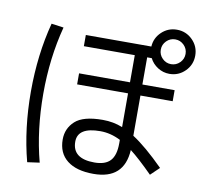

<svg xmlns="http://www.w3.org/2000/svg" viewBox="-94 -953 1189 1114"><g transform="rotate(10 500.0 -396.0)"><path d="M209 -748Q160 -562 160 -350Q160 -138 209 48L137 58Q87 -132 87 -350Q87 -568 137 -758ZM911.5 -668.5Q933 -690 933 -720Q933 -750 911.5 -771.5Q890 -793 860 -793Q830 -793 808.5 -771.5Q787 -750 787 -720Q787 -690 808.5 -668.5Q830 -647 860 -647Q890 -647 911.5 -668.5ZM860 -590Q823 -590 791.5 -610Q760 -630 744 -662H717V-502H907V-437H717V-200Q795 -150 902 -43L851 6Q769 -76 717 -116Q707 58 527 58Q426 58 371.5 15Q317 -28 317 -108Q317 -173 364.5 -216.5Q412 -260 527 -260Q590 -260 644 -238V-437H344V-502H644V-662H344V-728H730Q733 -779 770.5 -814.5Q808 -850 860 -850Q914 -850 952 -812Q990 -774 990 -720Q990 -666 952 -628Q914 -590 860 -590ZM644 -163Q585 -193 524 -193Q391 -193 391 -108Q391 -8 521 -8Q585 -8 614.5 -40Q644 -72 644 -142Z"/></g></svg>

Font: M PLUS 1p
Style: Regular
Weight: 400
Version: Version 1.062